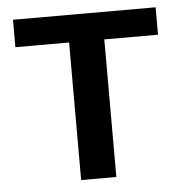

<svg xmlns="http://www.w3.org/2000/svg" viewBox="-44 -583 598 626"><g transform="rotate(-5 255.0 -270.0)"><path d="M487.8 -540V-450.2H312V0H196.8V-450.2H21V-540Z"/></g></svg>

Font: OpenSans-Semibold
Style: Regular
Weight: 600
Foundry: Ascender Corporation
Version: Version 1.10